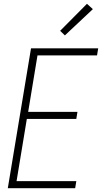

<svg xmlns="http://www.w3.org/2000/svg" viewBox="-20 -989 540 1009"><path d="M21 0 143 -735H496L490 -698H177L128 -401H387L381 -364H121L67 -37H381L375 0ZM321 -803 296 -827 437 -969 468 -941Z"/></svg>

Font: Iosevka SS04 XLt Obl
Style: Regular
Weight: 200
Italic angle: -9°
Monospace: yes
Designer: Belleve Invis
Foundry: Belleve Invis
Version: Version 19.0.0; ttfautohint (v1.8.4)